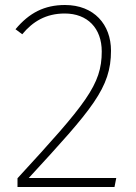

<svg xmlns="http://www.w3.org/2000/svg" viewBox="-20 -748 544 768"><path d="M240 -728C158 -728 97 -697 42 -631L69 -611C111 -662 164 -694 239 -694C330 -694 387 -635 387 -542C387 -409 324 -333 50 -35V0H438L445 -36H95C349 -312 424 -396 424 -545C424 -650 356 -728 240 -728Z"/></svg>

Font: Glow Sans SC Normal ExtraLight
Style: Regular
Weight: 200
Designer: Ryoko NISHIZUKA (kana, bopomofo & ideographs); Paul D. Hunt (Latin, Greek & Cyrillic); Sandoll Communications, Soo-young
Version: Version 0.93